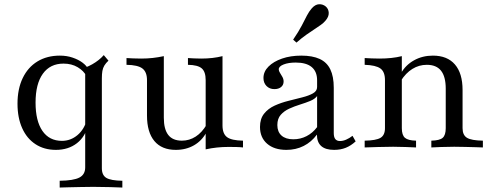

<svg xmlns="http://www.w3.org/2000/svg" viewBox="-20 -685 2282 892"><path d="M257.3 186.3V154.8Q321.8 154 348.8 139.9Q375.8 125.8 375.8 92.7V-371Q392.7 -377.4 408.5 -386.3Q424.2 -395.2 437.9 -406Q451.6 -416.9 462.1 -429L483.9 -403.2Q471.8 -391.9 464.9 -380.6Q458.1 -369.4 455.6 -355.2Q453.2 -341.1 453.2 -321V96.8Q453.2 129 474.2 141.5Q495.2 154 548.4 154.8V186.3Q529 185.5 491.9 184.3Q454.8 183.1 413.7 183.1Q384.7 183.1 354.4 183.9Q324.2 184.7 298.8 185.1Q273.4 185.5 257.3 186.3ZM239.5 11.3Q185.5 11.3 145.2 -14.9Q104.8 -41.1 83.1 -89.5Q61.3 -137.9 61.3 -203.2Q61.3 -271.8 85.5 -322.2Q109.7 -372.6 154 -399.6Q198.4 -426.6 258.1 -426.6Q290.3 -426.6 317.3 -417.3Q344.4 -408.1 363.3 -394Q382.3 -379.8 389.5 -364.5L381.5 -331.5Q369.4 -355.6 341.1 -372.6Q312.9 -389.5 275 -389.5Q212.9 -389.5 179 -342.3Q145.2 -295.2 145.2 -208.1Q145.2 -123.4 177 -77Q208.9 -30.6 267.7 -30.6Q308.1 -30.6 339.9 -57.3Q371.8 -83.9 384.7 -132.3L389.5 -106.5Q377.4 -50.8 337.5 -19.8Q297.6 11.3 239.5 11.3Z M796.8 11.3Q731.5 11.3 697.2 -29.8Q662.9 -71 662.9 -148.4V-312.9Q662.9 -350.8 641.5 -366.9Q620.2 -383.1 567.7 -383.9V-415.3Q580.6 -414.5 598 -413.7Q615.3 -412.9 635.5 -412.9Q663.7 -412.9 689.1 -415.7Q714.5 -418.5 741.1 -424.2V-137.9Q741.1 -84.7 761.7 -58.1Q782.3 -31.5 825 -31.5Q859.7 -31.5 889.1 -50.4Q918.5 -69.4 940.3 -106.5L939.5 -71Q918.5 -31.5 881.5 -10.1Q844.4 11.3 796.8 11.3ZM935.5 8.9V-312.9Q935.5 -351.6 917.3 -367.3Q899.2 -383.1 853.2 -383.9V-415.3Q865.3 -414.5 881 -413.7Q896.8 -412.9 914.5 -412.9Q941.9 -412.9 966.5 -415.7Q991.1 -418.5 1013.7 -424.2V-102.4Q1013.7 -63.7 1034.7 -48Q1055.6 -32.3 1108.9 -31.5V0Q1095.2 -1.6 1077.8 -2Q1060.5 -2.4 1041.9 -2.4Q1013.7 -2.4 987.5 0.4Q961.3 3.2 935.5 8.9Z M1310.5 11.3Q1254 11.3 1221 -17.3Q1187.9 -46 1187.9 -95.2Q1187.9 -133.1 1206.9 -156.9Q1225.8 -180.6 1256 -194.4Q1286.3 -208.1 1320.2 -216.5Q1354 -225 1384.3 -232.7Q1414.5 -240.3 1433.9 -251.2Q1453.2 -262.1 1453.2 -280.6V-312.1Q1453.2 -352.4 1428.2 -373.4Q1403.2 -394.4 1354 -394.4Q1320.2 -394.4 1297.6 -385.5Q1275 -376.6 1275 -362.9Q1275 -355.6 1280.6 -346.8Q1286.3 -337.9 1291.9 -327.8Q1297.6 -317.7 1297.6 -306.5Q1297.6 -290.3 1285.9 -280.6Q1274.2 -271 1254.8 -271Q1232.3 -271 1218.1 -285.5Q1204 -300 1204 -322.6Q1204 -352.4 1227.4 -375.8Q1250.8 -399.2 1290.3 -412.9Q1329.8 -426.6 1379.8 -426.6Q1431.5 -426.6 1464.9 -411.3Q1498.4 -396 1514.5 -362.9Q1530.6 -329.8 1530.6 -277.4V-66.9Q1530.6 -47.6 1537.9 -38.7Q1545.2 -29.8 1559.7 -29.8Q1573.4 -29.8 1588.3 -36.3Q1603.2 -42.7 1617.7 -54L1632.3 -28.2Q1610.5 -8.1 1586.3 1.6Q1562.1 11.3 1532.3 11.3Q1452.4 11.3 1452.4 -59.7Q1426.6 -25 1390.7 -6.9Q1354.8 11.3 1310.5 11.3ZM1342.7 -37.9Q1375.8 -37.9 1404 -52.4Q1432.3 -66.9 1453.2 -94.4V-238.7Q1442.7 -225 1421.4 -216.1Q1400 -207.3 1373.8 -199.2Q1347.6 -191.1 1323.8 -180.2Q1300 -169.4 1284.3 -151.6Q1268.5 -133.9 1268.5 -104Q1268.5 -72.6 1287.9 -55.2Q1307.3 -37.9 1342.7 -37.9ZM1357.3 -487.1 1341.9 -500.8Q1367.7 -538.7 1381.9 -566.1Q1396 -593.5 1406 -612.9Q1416.1 -632.3 1428.2 -646Q1444.4 -664.5 1462.1 -665.3Q1479.8 -666.1 1493.5 -654.8Q1506.5 -643.5 1507.3 -625.4Q1508.1 -607.3 1491.9 -588.7Q1483.1 -578.2 1470.6 -569.4Q1458.1 -560.5 1441.5 -549.6Q1425 -538.7 1404 -524.2Q1383.1 -509.7 1357.3 -487.1Z M1983.9 0V-31.5Q2022.6 -32.3 2036.7 -44.8Q2050.8 -57.3 2050.8 -89.5V-273.4Q2050.8 -329 2029 -356.5Q2007.3 -383.9 1962.9 -383.9Q1926.6 -383.9 1896 -364.9Q1865.3 -346 1841.9 -308.9L1842.7 -344.4Q1864.5 -383.1 1903.6 -404.8Q1942.7 -426.6 1991.1 -426.6Q2058.1 -426.6 2093.5 -385.5Q2129 -344.4 2129 -266.9V-89.5Q2129 -57.3 2149.6 -44.8Q2170.2 -32.3 2223.4 -31.5V0Q2211.3 -0.8 2189.1 -1.2Q2166.9 -1.6 2141.1 -2.4Q2115.3 -3.2 2090.3 -3.2Q2058.9 -3.2 2029 -2Q1999.2 -0.8 1983.9 0ZM1674.2 0V-31.5Q1727.4 -32.3 1748 -44.8Q1768.5 -57.3 1768.5 -89.5V-312.9Q1768.5 -351.6 1747.2 -366.9Q1725.8 -382.3 1674.2 -383.9V-415.3Q1688.7 -414.5 1706 -413.7Q1723.4 -412.9 1742.7 -412.9Q1771.8 -412.9 1798 -415.7Q1824.2 -418.5 1846.8 -424.2V-89.5Q1846.8 -57.3 1861.3 -44.8Q1875.8 -32.3 1912.9 -31.5V0Q1892.7 -0.8 1864.5 -2Q1836.3 -3.2 1806.5 -3.2Q1773.4 -3.2 1737.5 -2Q1701.6 -0.8 1674.2 0Z"/></svg>

Font: Playfair 12pt
Style: Regular
Weight: 400
Designer: Claus Eggers Sørensen
Foundry: Claus Eggers Sørensen
Version: Version 2.000;gftools[0.9.28]